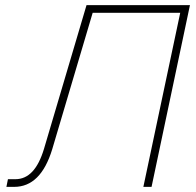

<svg xmlns="http://www.w3.org/2000/svg" viewBox="-20 -730 764 750"><path d="M5 0H35C105 0 154 -49 184 -147L342 -680H684L540 0H572L722 -710H318L152 -149C128 -69 91 -30 40 -30H11Z"/></svg>

Font: Geist Thin
Style: Italic
Weight: 100
Italic angle: -12°
Designer: Basement.studio, Andrés Briganti, Mateo Zaragoza
Foundry: Basement.studio, Vercel, Andrés Briganti, Guido Ferreyra, Mateo Zaragoza
Version: Version 1.500